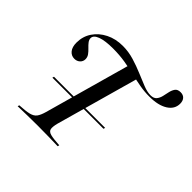

<svg xmlns="http://www.w3.org/2000/svg" viewBox="-154 -789 955 955"><g transform="rotate(45 323.5 -311.5)"><path d="M105.6 -222.6 108.1 -231.5H467.7L465.3 -222.6ZM83.9 0 86.3 -8.9Q130.6 -11.3 152.8 -16.9Q175 -22.6 185.5 -36.7Q196 -50.8 204 -79L334.7 -546L410.5 -525L285.5 -79Q278.2 -50.8 281 -36.3Q283.9 -21.8 304.4 -16.5Q325 -11.3 367.7 -8.9L365.3 0Q339.5 -0.8 301.2 -1.6Q262.9 -2.4 223.4 -2.4Q187.1 -2.4 149.6 -1.6Q112.1 -0.8 83.9 0ZM116.1 -366.1Q94.4 -366.1 80.6 -383.1Q66.9 -400 66.9 -430.6Q66.9 -474.2 89.9 -508.5Q112.9 -542.7 152.4 -562.5Q191.9 -582.3 241.9 -582.3Q282.3 -582.3 321 -570.6Q359.7 -558.9 394.8 -544Q429.8 -529 459.7 -517.3Q489.5 -505.6 512.1 -505.6Q534.7 -505.6 544.8 -517.7Q554.8 -529.8 558.9 -547.2Q562.9 -564.5 566.5 -581.5Q570.2 -598.4 579 -610.5Q587.9 -622.6 608.1 -622.6Q626.6 -622.6 636.7 -611.3Q646.8 -600 646.8 -580.6Q646.8 -541.9 610.9 -519.4Q575 -496.8 512.9 -496.8Q479 -496.8 445.2 -502.8Q411.3 -508.9 375.8 -517.3Q340.3 -525.8 300.8 -532.3Q261.3 -538.7 216.9 -538.7Q161.3 -538.7 131 -527.4Q100.8 -516.1 100.8 -496Q100.8 -484.7 108.9 -474.2Q116.9 -463.7 128.6 -452.8Q140.3 -441.9 148.8 -430.2Q157.3 -418.5 157.3 -404Q157.3 -387.9 145.6 -377Q133.9 -366.1 116.1 -366.1Z"/></g></svg>

Font: Playfair 144pt
Style: Italic
Weight: 400
Italic angle: -15.6°
Designer: Claus Eggers Sørensen
Foundry: Claus Eggers Sørensen
Version: Version 2.001;gftools[0.9.30]